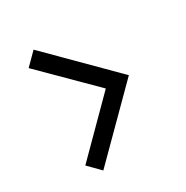

<svg xmlns="http://www.w3.org/2000/svg" viewBox="-170 -862 990 1024"><g transform="rotate(-30 325.0 -350.0)"><path d="M175 22 105 -49 405 -350 103 -650 175 -722 547 -350Z"/></g></svg>

Font: Monoikos Medium
Style: Regular
Weight: 500
Designer: Brian Krent
Version: Version 0.088